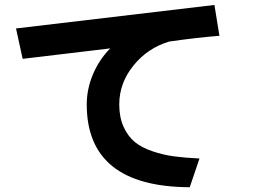

<svg xmlns="http://www.w3.org/2000/svg" viewBox="-20 -745 1040 790"><path d="M45.9 -627.9 862.3 -724.6 882.8 -597.7Q793.9 -590.8 676.8 -574.2Q587.9 -547.9 529.3 -475.6Q470.7 -403.3 470.7 -315.4Q470.7 -262.7 488.3 -223.6Q505.9 -184.6 534.2 -161.1Q562.5 -137.7 607.4 -122.6Q652.3 -107.4 696.8 -101.6Q741.2 -95.7 800.8 -92.8L760.7 25.4Q336.9 23.4 336.9 -315.4Q336.9 -378.9 362.8 -439.9Q388.7 -501 433.6 -545.9Q184.6 -516.6 73.2 -502.9Z"/></svg>

Font: Gothic A1 ExtraBold
Style: Regular
Weight: 800
Designer: HanYang I&C Co.,Ltd.
Foundry: HanYang I&C Co.,Ltd.
Version: Version 2.50